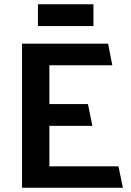

<svg xmlns="http://www.w3.org/2000/svg" viewBox="-20 -886 620 906"><path d="M159 -866H421V-763H159ZM560 0H84V-680H490L510 -578H213V-395H395L416 -292H213V-101H539Z"/></svg>

Font: Palanquin
Style: Bold
Weight: 700
Designer: Pria Ravichandran
Version: Version 1.0.4